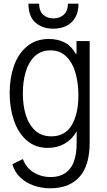

<svg xmlns="http://www.w3.org/2000/svg" viewBox="-20 -804 578 1038"><path d="M464.8 -582V-34.2Q464.8 90.8 409.7 152.3Q354.5 213.9 251.5 213.9Q204.6 213.9 162.1 199Q119.6 184.1 89.1 154.8Q58.6 125.5 46.9 84L103.5 55.7Q121.6 104 162.8 128.7Q204.1 153.3 252.4 153.3Q322.3 153.3 358.4 107.9Q394.5 62.5 394.5 -34.2V-94.2Q369.6 -50.3 329.3 -27.3Q289.1 -4.4 237.8 -4.4Q170.9 -4.4 124.5 -44.9Q78.1 -85.4 55.2 -153.1Q32.2 -220.7 32.2 -301.3Q32.2 -381.3 55.4 -447.8Q78.6 -514.2 126.5 -553.7Q174.3 -593.3 244.6 -593.3Q289.6 -593.3 326.4 -575.9Q363.3 -558.6 389.2 -513.7H393.6V-582ZM403.8 -288.6Q403.8 -354 388.4 -408.9Q373 -463.9 339.1 -497.8Q305.2 -531.7 252.4 -531.7Q202.1 -531.7 168.7 -500.7Q135.3 -469.7 119.4 -417Q103.5 -364.3 103.5 -298.8Q103.5 -234.4 119.6 -182.1Q135.7 -129.9 170.2 -98.4Q204.6 -66.9 257.3 -66.9Q332 -66.9 367.9 -127.7Q403.8 -188.5 403.8 -288.6ZM133.8 -784.2H191.4Q191.4 -745.1 212.9 -724.9Q234.4 -704.6 269 -704.6Q303.2 -704.6 325.2 -724.9Q347.2 -745.1 347.2 -784.2H404.3Q404.3 -738.8 386.5 -708.5Q368.7 -678.2 338.1 -663.6Q307.6 -648.9 269 -648.9Q209 -648.9 171.4 -682.1Q133.8 -715.3 133.8 -784.2Z"/></svg>

Font: Decalotype Light
Style: Regular
Weight: 300
Designer: Alfredo Marco Pradil
Foundry: Alfredo Marco Pradil
Version: Version 1.0